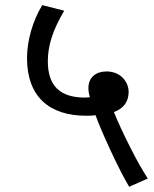

<svg xmlns="http://www.w3.org/2000/svg" viewBox="-20 -652 591 739"><path d="M142.6 -632.3C105 -570.3 84 -494.6 84 -428.2C84 -280.3 169.4 -206.5 312 -206.5C326.7 -206.5 338.4 -207 347.7 -208.5C360.4 -173.3 380.4 -127 407.2 -69.3C434.1 -11.7 457.5 33.7 477.1 66.9L548.8 35.2C528.8 4.4 505.4 -36.6 479.5 -88.4C453.6 -139.6 433.1 -184.1 418.5 -220.7C456.1 -234.4 475.1 -261.2 475.1 -298.3C475.1 -336.9 443.8 -377 390.6 -377C348.1 -377 320.3 -353.5 320.3 -313C320.3 -303.7 321.8 -289.6 326.2 -277.8C316.4 -276.9 310.1 -276.4 307.6 -276.4C209.5 -276.4 164.1 -322.8 164.1 -416.5C164.1 -475.6 182.1 -534.2 227.1 -610.8Z"/></svg>

Font: Noto Reveo Sans
Style: Regular
Weight: 400
Designer: Monotype Design team
Foundry: Monotype Imaging Inc.
Version: Version 1.04